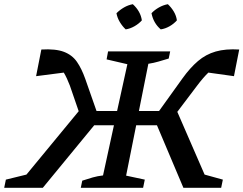

<svg xmlns="http://www.w3.org/2000/svg" viewBox="-44 -895 1160 915"><path d="M160 0H-24L-16 -39L82 -63L331 -365L289 -487Q275 -524 260 -549L128 -532L153 -659Q221 -663 260.5 -648Q300 -633 322.5 -600.5Q345 -568 362 -520L416 -366H514L563 -589L464 -612L471 -650H767L760 -616Q733 -608 711 -601.5Q689 -595 663 -591L618 -366H714L826 -522Q862 -572 899.5 -604Q937 -636 984 -649.5Q1031 -663 1096 -659L1071 -532L949 -549Q924 -525 894 -485L801 -362L931 -63L1018 -39L1010 0H830L704 -298H605L557 -58L646 -39L638 0H341L348 -34Q375 -43 398 -49.5Q421 -56 447 -59L499 -298H405ZM589 -875Q626 -841 632 -798Q618 -782 597 -770Q576 -758 555 -755Q539 -770 527 -790Q515 -810 511 -832Q527 -848 547 -859.5Q567 -871 589 -875ZM756 -875Q773 -859 784.5 -839.5Q796 -820 799 -798Q784 -781 763.5 -769.5Q743 -758 722 -755Q687 -785 678 -832Q693 -848 713.5 -859.5Q734 -871 756 -875Z"/></svg>

Font: Piazzolla Medium
Style: Italic
Weight: 500
Italic angle: -11.3°
Designer: Juan Pablo del Peral
Foundry: Huerta Tipografica
Version: Version 1.330